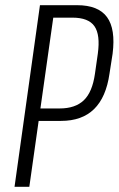

<svg xmlns="http://www.w3.org/2000/svg" viewBox="-20 -720 457 740"><path d="M134 -700H277Q359 -700 392.5 -654Q426 -608 414 -513L402 -436Q389 -345 342.5 -299.5Q296 -254 215 -254H126L132 -302H210Q270 -302 303 -333.5Q336 -365 346 -436L357 -513Q367 -586 344 -619Q321 -652 259 -652H172L187 -664L93 0H36Z"/></svg>

Font: Pathway Extreme Condensed Thin
Style: Italic
Weight: 250
Width: 3
Italic angle: -8°
Version: Version 1.001;gftools[0.9.26]